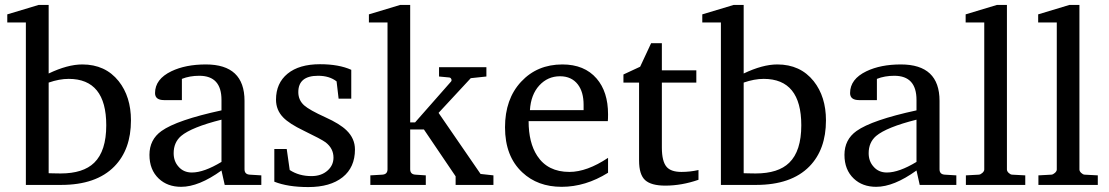

<svg xmlns="http://www.w3.org/2000/svg" viewBox="-20 -757 4541 786"><path d="M516.1 -264.2Q516.1 -145 448.2 -75.7Q374 0 230 0H85.9V-665H9.8V-698.2L138.2 -736.8H179.2V-456.1Q256.8 -493.2 316.9 -493.2Q411.1 -493.2 465.8 -424.8Q516.1 -361.3 516.1 -264.2ZM415 -244.1Q415 -434.1 261.2 -434.1Q222.7 -434.1 179.2 -418.9V-47.9Q178.2 -47.9 197.3 -47.4Q216.3 -46.9 228 -46.9Q320.8 -46.9 365.7 -90.8Q415 -138.7 415 -244.1Z M1049.8 0H899.9L886.7 -59.1Q793.9 7.8 721.7 7.8Q665.5 7.8 629.9 -25.9Q591.8 -62 591.8 -123Q591.8 -185.5 641.1 -220.7Q704.1 -265.6 886.7 -305.2V-348.1Q886.7 -446.8 795.9 -446.8Q756.3 -446.8 724.6 -434.1V-347.2H651.9Q614.7 -347.2 614.7 -376Q614.7 -433.1 681.6 -465.3Q739.7 -493.2 822.8 -493.2Q981 -493.2 981 -344.2V-64Q981 -43.5 1002 -42L1049.8 -39.1ZM886.7 -94.2V-267.1Q764.2 -236.3 721.2 -200.2Q690.9 -173.8 690.9 -129.9Q690.9 -97.2 710.4 -75.2Q731 -50.8 765.6 -50.8Q814.9 -50.8 886.7 -94.2Z M1433.1 -145Q1433.1 -71.8 1382.6 -31.5Q1332 8.8 1242.2 8.8Q1158.2 8.8 1103 -13.2V-147H1153.8L1166 -61Q1204.1 -36.1 1254.9 -36.1Q1295.9 -36.1 1321.3 -59.1Q1345.2 -80.6 1345.2 -111.8Q1345.2 -149.4 1313 -174.3Q1295.9 -187 1223.1 -222.2Q1164.1 -250.5 1139.2 -276.4Q1109.9 -306.6 1109.9 -349.1Q1109.9 -416.5 1157.2 -455.3Q1204.6 -494.1 1290 -494.1Q1367.2 -494.1 1418 -471.2V-353H1366.2L1357.9 -423.8Q1328.6 -446.8 1282.2 -446.8Q1201.2 -446.8 1201.2 -379.9Q1201.2 -347.2 1225.1 -325.7Q1246.6 -306.6 1312 -276.9Q1371.6 -250 1398.9 -223.1Q1433.1 -189.9 1433.1 -145Z M2000 0H1845.2V-35.2L1715.3 -227.1H1659.2V-64Q1659.2 -43.5 1680.2 -42L1723.1 -39.1V0H1496.1V-39.1L1545.4 -42Q1566.4 -43.5 1566.4 -64V-665H1490.2V-698.2L1618.2 -736.8H1659.2V-255.9H1679.2L1826.2 -422.9Q1830.1 -427.2 1827.6 -433.1Q1825.2 -439.5 1818.4 -439.9L1777.3 -443.8V-481.9H1971.2V-443.8L1907.2 -437L1775.4 -294.9L1947.3 -44.9L2000 -39.1Z M2469.2 -49.8Q2377 7.8 2279.3 7.8Q2181.2 7.8 2118.2 -51.3Q2047.4 -117.2 2047.4 -235.8Q2047.4 -351.6 2113.3 -422.4Q2179.2 -493.2 2282.2 -493.2Q2372.6 -493.2 2422.4 -435.5Q2469.2 -381.3 2469.2 -289.1Q2469.2 -270 2468.3 -261.2H2144Q2144 -172.9 2179.2 -119.1Q2222.2 -53.2 2311 -53.2Q2382.8 -53.2 2469.2 -110.8ZM2369.1 -306.2V-328.1Q2369.1 -380.4 2345.7 -411.1Q2319.8 -444.8 2272.5 -444.8Q2222.2 -444.8 2187.7 -407.2Q2153.3 -369.6 2149.4 -306.2Z M2839.4 -21Q2770.5 2.9 2703.6 2.9Q2646 2.9 2621.1 -19.5Q2596.2 -42 2596.2 -100.1V-418.9H2532.2V-452.1L2600.6 -483.9L2645.5 -580.1H2689.5V-469.2H2830.6V-418.9H2689.5V-152.8Q2689.5 -95.7 2709.5 -73.2Q2727.5 -53.2 2769.5 -53.2Q2805.7 -53.2 2839.4 -61Z M3361.3 -264.2Q3361.3 -145 3293.5 -75.7Q3219.2 0 3075.2 0H2931.2V-665H2855V-698.2L2983.4 -736.8H3024.4V-456.1Q3102.1 -493.2 3162.1 -493.2Q3256.3 -493.2 3311 -424.8Q3361.3 -361.3 3361.3 -264.2ZM3260.3 -244.1Q3260.3 -434.1 3106.4 -434.1Q3067.9 -434.1 3024.4 -418.9V-47.9Q3023.4 -47.9 3042.5 -47.4Q3061.5 -46.9 3073.2 -46.9Q3166 -46.9 3210.9 -90.8Q3260.3 -138.7 3260.3 -244.1Z M3895 0H3745.1L3731.9 -59.1Q3639.2 7.8 3566.9 7.8Q3510.7 7.8 3475.1 -25.9Q3437 -62 3437 -123Q3437 -185.5 3486.3 -220.7Q3549.3 -265.6 3731.9 -305.2V-348.1Q3731.9 -446.8 3641.1 -446.8Q3601.6 -446.8 3569.8 -434.1V-347.2H3497.1Q3460 -347.2 3460 -376Q3460 -433.1 3526.9 -465.3Q3585 -493.2 3668 -493.2Q3826.2 -493.2 3826.2 -344.2V-64Q3826.2 -43.5 3847.2 -42L3895 -39.1ZM3731.9 -94.2V-267.1Q3609.4 -236.3 3566.4 -200.2Q3536.1 -173.8 3536.1 -129.9Q3536.1 -97.2 3555.7 -75.2Q3576.2 -50.8 3610.8 -50.8Q3660.2 -50.8 3731.9 -94.2Z M4177.2 0H3934.1V-39.1L3987.3 -42Q3994.1 -42.5 4001.7 -49.3Q4009.3 -56.2 4009.3 -63V-665H3933.1V-698.2L4061 -736.8H4102.1V-63Q4102.1 -56.2 4109.1 -49.3Q4116.2 -42.5 4123 -42L4177.2 -39.1Z M4474.1 0H4231V-39.1L4284.2 -42Q4291 -42.5 4298.6 -49.3Q4306.2 -56.2 4306.2 -63V-665H4230V-698.2L4357.9 -736.8H4398.9V-63Q4398.9 -56.2 4406 -49.3Q4413.1 -42.5 4419.9 -42L4474.1 -39.1Z"/></svg>

Font: Ezra SIL
Style: Regular
Weight: 400
Designer: Development by SIL's NRSI team. OpenType tables by Ralph Hancock ( hancock@dircon.co.uk )
Foundry: SIL International, Version 2.51: 2007
Version: Version 2.51, 2007